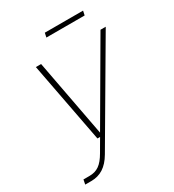

<svg xmlns="http://www.w3.org/2000/svg" viewBox="-202 -965 976 1078"><g transform="rotate(-30 286.0 -426.0)"><path d="M253 -824H501L507 -852H259ZM29 0H68C127 0 172 -28 209 -91L572 -710H538L247 -211L153 -710H119L218 -190H235L189 -111C155 -52 123 -30 74 -30H35Z"/></g></svg>

Font: Geist Thin
Style: Italic
Weight: 100
Italic angle: -12°
Designer: Basement.studio, Andrés Briganti, Mateo Zaragoza
Foundry: Basement.studio, Vercel, Andrés Briganti, Guido Ferreyra, Mateo Zaragoza
Version: Version 1.500